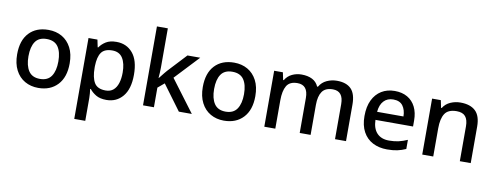

<svg xmlns="http://www.w3.org/2000/svg" viewBox="-75 -1170 4699 1821"><g transform="rotate(10 2274.0 -260.0)"><path d="M558 -270Q558 -137 489 -63.5Q420 10 303 10Q231 10 174 -22.5Q117 -55 84.5 -118Q52 -181 52 -270Q52 -404 120 -476.5Q188 -549 306 -549Q380 -549 436.5 -516.5Q493 -484 525.5 -422Q558 -360 558 -270ZM161 -270Q161 -180 195.5 -128.5Q230 -77 305 -77Q380 -77 414.5 -128.5Q449 -180 449 -270Q449 -361 414.5 -411Q380 -461 304 -461Q229 -461 195 -411Q161 -361 161 -270Z M961 -549Q1058 -549 1117.5 -479Q1177 -409 1177 -270Q1177 -133 1117 -61.5Q1057 10 960 10Q898 10 859.5 -13Q821 -36 798 -66H791Q794 -48 796 -23.5Q798 1 798 20V240H692V-539H778L793 -467H798Q821 -501 859.5 -525Q898 -549 961 -549ZM936 -462Q861 -462 830.5 -419Q800 -376 798 -287V-271Q798 -178 828 -127.5Q858 -77 938 -77Q983 -77 1011.5 -101.5Q1040 -126 1054 -170Q1068 -214 1068 -272Q1068 -360 1036 -411Q1004 -462 936 -462Z M1417 -380Q1417 -359 1415.5 -332Q1414 -305 1412 -282H1415Q1423 -292 1434.5 -306.5Q1446 -321 1458 -336Q1470 -351 1480 -362L1645 -539H1768L1551 -308L1782 0H1657L1479 -241L1417 -189V0H1312V-760H1417Z M2346 -270Q2346 -137 2277 -63.5Q2208 10 2091 10Q2019 10 1962 -22.5Q1905 -55 1872.5 -118Q1840 -181 1840 -270Q1840 -404 1908 -476.5Q1976 -549 2094 -549Q2168 -549 2224.5 -516.5Q2281 -484 2313.5 -422Q2346 -360 2346 -270ZM1949 -270Q1949 -180 1983.5 -128.5Q2018 -77 2093 -77Q2168 -77 2202.5 -128.5Q2237 -180 2237 -270Q2237 -361 2202.5 -411Q2168 -461 2092 -461Q2017 -461 1983 -411Q1949 -361 1949 -270Z M3084 -549Q3175 -549 3221 -502Q3267 -455 3267 -351V0H3161V-337Q3161 -462 3060 -462Q2988 -462 2957 -417.5Q2926 -373 2926 -289V0H2821V-337Q2821 -462 2719 -462Q2644 -462 2615 -413Q2586 -364 2586 -272V0H2480V-539H2564L2579 -467H2585Q2610 -509 2652.5 -529Q2695 -549 2743 -549Q2804 -549 2846 -527.5Q2888 -506 2907 -462H2915Q2941 -507 2987 -528Q3033 -549 3084 -549Z M3641 -549Q3712 -549 3763 -519.5Q3814 -490 3841.5 -435Q3869 -380 3869 -305V-247H3507Q3509 -164 3550.5 -120Q3592 -76 3667 -76Q3719 -76 3759.5 -85.5Q3800 -95 3843 -114V-26Q3803 -8 3761.5 1Q3720 10 3663 10Q3585 10 3525 -21Q3465 -52 3431.5 -113.5Q3398 -175 3398 -265Q3398 -356 3428.5 -419Q3459 -482 3513.5 -515.5Q3568 -549 3641 -549ZM3641 -467Q3584 -467 3549.5 -430Q3515 -393 3509 -325H3763Q3762 -388 3733 -427.5Q3704 -467 3641 -467Z M4274 -549Q4368 -549 4418 -502Q4468 -455 4468 -351V0H4363V-336Q4363 -399 4336.5 -430.5Q4310 -462 4252 -462Q4170 -462 4138.5 -413Q4107 -364 4107 -272V0H4001V-539H4085L4100 -467H4106Q4132 -509 4177.5 -529Q4223 -549 4274 -549Z"/></g></svg>

Font: Noto Sans Tangsa Medium
Style: Regular
Weight: 500
Version: Version 1.504